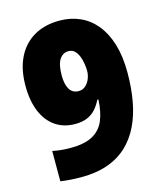

<svg xmlns="http://www.w3.org/2000/svg" viewBox="-110 -806 762 898"><g transform="rotate(-15 270.5 -357.0)"><path d="M507.3 -407.2Q507.3 -335 496.1 -271.5Q484.9 -208 460.4 -156.5Q436 -105 397 -67.6Q357.9 -30.3 302.5 -10.3Q247.1 9.8 173.3 9.8Q148.9 9.8 121.8 8.1Q94.7 6.3 72.3 2.9V-144Q92.8 -139.6 114 -137.5Q135.3 -135.3 160.6 -135.3Q226.6 -135.3 265.9 -156.5Q305.2 -177.7 323 -219.2Q340.8 -260.7 343.3 -320.8H337.9Q325.7 -295.4 308.6 -276.6Q291.5 -257.8 267.3 -247.8Q243.2 -237.8 209.5 -237.8Q154.3 -237.8 114 -265.6Q73.7 -293.5 52 -345.5Q30.3 -397.5 30.3 -470.7Q30.3 -549.8 58.1 -606.4Q85.9 -663.1 137.9 -693.6Q189.9 -724.1 262.2 -724.1Q315.9 -724.1 360.8 -704.1Q405.8 -684.1 438.5 -644.3Q471.2 -604.5 489.3 -545.2Q507.3 -485.8 507.3 -407.2ZM266.1 -575.2Q238.8 -575.2 222.7 -550.8Q206.5 -526.4 206.5 -473.1Q206.5 -429.7 221.2 -406Q235.8 -382.3 264.6 -382.3Q285.2 -382.3 299.1 -395.3Q313 -408.2 320.1 -427Q327.1 -445.8 327.1 -462.9Q327.1 -478.5 324.2 -497.8Q321.3 -517.1 314.5 -534.7Q307.6 -552.2 295.9 -563.7Q284.2 -575.2 266.1 -575.2Z"/></g></svg>

Font: Open Sans SemiCondensed ExtraBold
Style: Regular
Weight: 800
Width: 4
Designer: Monotype Design Team
Foundry: Monotype Imaging Inc.
Version: Version 3.000